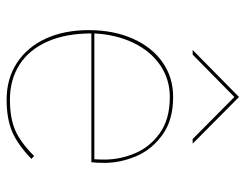

<svg xmlns="http://www.w3.org/2000/svg" viewBox="-101 -636 742 580"><g transform="rotate(90 270.0 -346.0)"><path d="M71 -243Q71 -317.5 96.5 -375.5Q122 -433.5 167.8 -465.8Q213.5 -498 273 -498Q342.5 -498 387.2 -465.8Q432 -433.5 452 -386Q472 -338.5 472 -291Q472 -267 470 -251H81Q81 -174 105.5 -118.5Q130 -63 175.2 -34Q220.5 -5 281 -5Q336.5 -5 373.5 -21Q410.5 -37 451 -78L460 -70Q416.5 -28 377.2 -11.5Q338 5 281 5Q218 5 170.5 -25.8Q123 -56.5 97 -112.5Q71 -168.5 71 -243ZM461 -260Q462 -271 462 -291Q462 -337.5 443.2 -382.5Q424.5 -427.5 382.2 -457.8Q340 -488 273 -488Q219.5 -488 177 -459Q134.5 -430 109.5 -378.2Q84.5 -326.5 81 -260ZM273 -697 414 -557H400L273 -683L145 -557H131Z"/></g></svg>

Font: HK Grotesk Thin
Style: Regular
Weight: 100
Designer: Alfredo Marco Pradil
Foundry: Hanken Design Co.
Version: Version 3.001